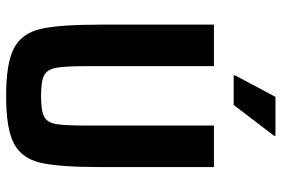

<svg xmlns="http://www.w3.org/2000/svg" viewBox="-170 -764 942 643"><g transform="rotate(90 301.5 -443.0)"><path d="M63 -306V-688H202V-266Q202 -189 207.5 -159.5Q213 -130 232.5 -119.5Q252 -109 302 -109Q352 -109 371.5 -119.5Q391 -130 396 -159.5Q401 -189 401 -266V-688H540V-306Q540 -169 525.5 -107Q511 -45 462 -18.5Q413 8 302 8Q191 8 141.5 -18.5Q92 -45 77.5 -107Q63 -169 63 -306ZM233 -754V-759L305 -894H435V-889L332 -754Z"/></g></svg>

Font: Saira Semi Condensed SemiBold
Style: Regular
Weight: 600
Width: 4
Designer: Hector Gatti with collaboration of the Omnibus-Type team
Foundry: Omnibus-Type
Version: Version 1.001; ttfautohint (v1.8)